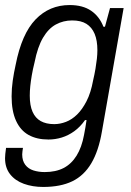

<svg xmlns="http://www.w3.org/2000/svg" viewBox="-20 -558 518 761"><path d="M151 183Q109 183 74.5 170.5Q40 158 20 132.5Q0 107 0 69Q0 62 1 52Q2 42 4 28H71Q70 36 69 42Q68 48 68 54Q68 79 80 95Q92 111 112.5 117.5Q133 124 157 124Q201 124 232 108Q263 92 283.5 59Q304 26 313 -23Q316 -38 318.5 -53Q321 -68 323 -82H317Q298 -55 274.5 -38Q251 -21 225 -13Q199 -5 172 -5Q126 -5 93.5 -23Q61 -41 43.5 -79.5Q26 -118 26 -176Q26 -207 30.5 -238.5Q35 -270 42 -301Q66 -424 121 -481Q176 -538 256 -538Q308 -538 341 -515.5Q374 -493 390 -452H396L416 -526H470L384 -37Q371 40 342 89Q313 138 266.5 160.5Q220 183 151 183ZM195 -66Q218 -66 241.5 -75Q265 -84 285.5 -104Q306 -124 323 -157Q340 -190 349 -239Q355 -265 358.5 -286Q362 -307 364 -325Q366 -343 366 -359Q366 -398 355 -424Q344 -450 322.5 -463.5Q301 -477 266 -477Q231 -477 201.5 -461Q172 -445 150.5 -408.5Q129 -372 117 -311Q110 -283 106 -259.5Q102 -236 100 -216.5Q98 -197 98 -179Q98 -140 109 -115Q120 -90 141.5 -78Q163 -66 195 -66Z"/></svg>

Font: Archivo SemiCondensed Light
Style: Italic
Weight: 300
Width: 4
Italic angle: -10°
Designer: Hector Gatti
Foundry: Omnibus-Type
Version: Version 2.001